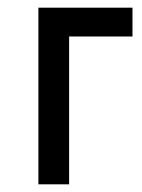

<svg xmlns="http://www.w3.org/2000/svg" viewBox="-20 -480 370 500"><path d="M80 -460H325V-385H160V0H80Z"/></svg>

Font: Jost*
Style: Regular
Weight: 400
Version: Version 3.7